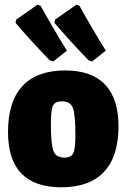

<svg xmlns="http://www.w3.org/2000/svg" viewBox="-20 -783 537 815"><path d="M264 -568 206 -522 191 -527Q108 -613 46 -686L49 -700L139 -763L152 -759Q205 -663 264 -568ZM429 -568 371 -522 356 -527Q273 -613 211 -686L214 -700L304 -763L317 -759Q370 -663 429 -568ZM257 -484Q369 -484 426 -424Q483 -364 483 -247Q483 -119 421.5 -53.5Q360 12 240 12Q14 12 14 -223Q14 -352 75.5 -418Q137 -484 257 -484ZM243 -353Q214 -353 205 -334.5Q196 -316 196 -257Q196 -169 207 -141.5Q218 -114 254 -114Q282 -114 291 -132.5Q300 -151 300 -211Q300 -298 289 -325.5Q278 -353 243 -353Z"/></svg>

Font: Alegreya Sans Black
Style: Regular
Weight: 900
Designer: Juan Pablo del Peral
Foundry: Huerta Tipografica
Version: Version 2.007